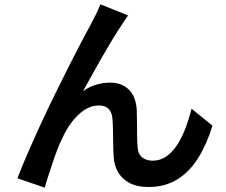

<svg xmlns="http://www.w3.org/2000/svg" viewBox="-20 -814 1040 883"><path d="M569 -743Q562 -733 553.5 -720.5Q545 -708 537 -695Q519 -669 496.5 -631.5Q474 -594 450 -552.5Q426 -511 403.5 -470Q381 -429 362 -395Q392 -416 424 -425Q456 -434 486 -434Q541 -434 573.5 -401Q606 -368 609 -306Q610 -282 610 -250Q610 -218 610.5 -187.5Q611 -157 613 -135Q616 -103 635.5 -89Q655 -75 682 -75Q717 -75 745.5 -95Q774 -115 796 -149.5Q818 -184 834 -227Q850 -270 861 -314L957 -236Q931 -151 891.5 -87.5Q852 -24 795.5 11Q739 46 663 46Q609 46 574 26.5Q539 7 522 -24Q505 -55 503 -89Q501 -117 500.5 -150.5Q500 -184 499.5 -215.5Q499 -247 497 -269Q495 -297 479.5 -313Q464 -329 435 -329Q399 -329 367 -307.5Q335 -286 309 -251Q283 -216 265 -175Q254 -153 242.5 -123Q231 -93 220.5 -61Q210 -29 200.5 0Q191 29 186 49L60 6Q79 -44 107 -108.5Q135 -173 168 -244.5Q201 -316 235.5 -386Q270 -456 301.5 -518.5Q333 -581 358 -628Q383 -675 396 -699Q406 -718 418 -741.5Q430 -765 442 -794Z"/></svg>

Font: Noto Sans TC SemiBold
Style: Regular
Weight: 600
Designer: Ryoko NISHIZUKA  (kana, bopomofo & ideographs); Paul D. Hunt (Latin, Greek & Cyrillic); Sandoll Communications , Soo-you
Foundry: Adobe
Version: Version 2.004-H2;hotconv 1.0.118;makeotfexe 2.5.65603